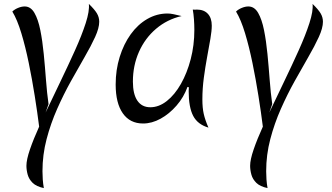

<svg xmlns="http://www.w3.org/2000/svg" viewBox="-20 -619 1695 981"><path d="M115 228Q115 197 133 144.5Q151 92 180 28Q171 -44 157.5 -129Q144 -214 127 -297Q110 -380 89 -449.5Q68 -519 43 -560Q54 -571 72 -578.5Q90 -586 106 -586Q137 -586 156 -553Q175 -520 186 -465Q197 -410 203.5 -343.5Q210 -277 215 -210Q220 -143 228 -87L213 -44Q250 -122 289.5 -204Q329 -286 363.5 -362.5Q398 -439 418 -501Q438 -563 434 -599Q463 -571 475 -551Q487 -531 487 -508Q487 -476 466 -430Q445 -384 412 -327Q379 -270 342 -203.5Q305 -137 272 -62.5Q239 12 218 92Q197 172 197 256Q197 276 198.5 298Q200 320 204 342Q166 334 147 315.5Q128 297 121.5 273.5Q115 250 115 228Z M938 -175Q919 -122 882 -79.5Q845 -37 800.5 -12.5Q756 12 711 12Q644 12 607.5 -40Q571 -92 571 -187Q571 -262 591.5 -328Q612 -394 648 -444Q684 -494 732.5 -522Q781 -550 836 -550Q850 -550 866.5 -546.5Q883 -543 908 -537Q834 -520 777.5 -472Q721 -424 690 -354Q659 -284 659 -202Q659 -138 682 -104.5Q705 -71 748 -71Q792 -71 832.5 -103Q873 -135 904.5 -190.5Q936 -246 954.5 -317Q973 -388 973 -466Q973 -492 971 -520Q969 -548 965 -570Q972 -569 977 -569.5Q982 -570 986 -570Q1022 -570 1042 -548.5Q1062 -527 1062 -488Q1062 -462 1055 -421Q1048 -380 1038.5 -329Q1029 -278 1021.5 -222Q1014 -166 1014 -111Q1014 -68 1021 -37Q1028 -6 1045 33Q990 17 967 -27Q944 -71 944 -154Q944 -166 945 -173Z M1258 228Q1258 197 1276 144.5Q1294 92 1323 28Q1314 -44 1300.5 -129Q1287 -214 1270 -297Q1253 -380 1232 -449.5Q1211 -519 1186 -560Q1197 -571 1215 -578.5Q1233 -586 1249 -586Q1280 -586 1299 -553Q1318 -520 1329 -465Q1340 -410 1346.5 -343.5Q1353 -277 1358 -210Q1363 -143 1371 -87L1356 -44Q1393 -122 1432.5 -204Q1472 -286 1506.5 -362.5Q1541 -439 1561 -501Q1581 -563 1577 -599Q1606 -571 1618 -551Q1630 -531 1630 -508Q1630 -476 1609 -430Q1588 -384 1555 -327Q1522 -270 1485 -203.5Q1448 -137 1415 -62.5Q1382 12 1361 92Q1340 172 1340 256Q1340 276 1341.5 298Q1343 320 1347 342Q1309 334 1290 315.5Q1271 297 1264.5 273.5Q1258 250 1258 228Z"/></svg>

Font: Merienda Light
Style: Regular
Weight: 300
Designer: Eduardo Rodriguez Tunni
Foundry: Eduardo Rodriguez Tunni
Version: Version 2.001; ttfautohint (v1.8.4.7-5d5b)